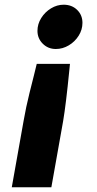

<svg xmlns="http://www.w3.org/2000/svg" viewBox="-20 -599 412 815"><path d="M139 -468Q139 -497 155 -522.5Q171 -548 196.5 -563.5Q222 -579 250 -579Q285 -579 307.5 -557Q330 -535 330 -502Q330 -473 314 -447.5Q298 -422 272 -406.5Q246 -391 217 -391Q184 -391 161.5 -413.5Q139 -436 139 -468ZM80 -85Q90 -143 105.5 -205.5Q121 -268 124 -279L136 -328H277L274 -298Q260 -156 248 -85L198 196H30Z"/></svg>

Font: Open Sauce One Black Italic
Style: Regular
Weight: 900
Italic angle: -10°
Designer: Alfredo Marco Pradil
Foundry: Creative Sauce Fz LLC
Version: Version 1.477